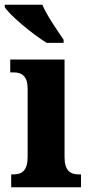

<svg xmlns="http://www.w3.org/2000/svg" viewBox="-35 -786 377 806"><path d="M161 -606H232V-619C207 -657 161 -721 143 -766H-15V-756C7 -721 102 -642 161 -606ZM12 0H305V-54H295C261 -54 236 -69 236 -126V-536H8V-482H23C56 -482 81 -467 81 -414V-127C81 -70 57 -54 22 -54H12Z"/></svg>

Font: Noto Serif Khmer Condensed ExtraBold
Style: Regular
Weight: 800
Width: 3
Designer: Danh Hong and the Monotype Design Team
Foundry: Monotype Imaging Inc.
Version: Version 2.004